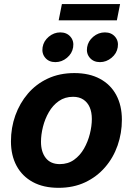

<svg xmlns="http://www.w3.org/2000/svg" viewBox="-20 -902 646 933"><path d="M264.6 10.7Q191.4 10.7 139.6 -17.3Q87.9 -45.4 60.5 -96.2Q33.2 -147 33.2 -215.3Q33.2 -281.2 54.4 -340.8Q75.7 -400.4 115.5 -447Q155.3 -493.7 212.4 -520.3Q269.5 -546.9 341.3 -546.9Q414.1 -546.9 465.8 -519Q517.6 -491.2 544.9 -440.2Q572.3 -389.2 572.3 -320.3Q572.3 -254.9 551.5 -195.3Q530.8 -135.7 490.7 -89.4Q450.7 -43 393.8 -16.1Q336.9 10.7 264.6 10.7ZM270.5 -104.5Q310.5 -104.5 339.8 -125.5Q369.1 -146.5 388.2 -179.9Q407.2 -213.4 416.7 -251.5Q426.3 -289.6 426.3 -323.7Q426.3 -356.9 415.8 -380.9Q405.3 -404.8 385 -418.2Q364.7 -431.6 335 -431.6Q295.4 -431.6 265.9 -410.9Q236.3 -390.1 217.3 -356.9Q198.2 -323.7 188.7 -285.6Q179.2 -247.6 179.2 -212.9Q179.2 -163.6 202.6 -134Q226.1 -104.5 270.5 -104.5ZM465.8 -600.1Q434.6 -600.1 416.5 -621.1Q398.4 -642.1 403.3 -672.4Q408.2 -702.6 433.3 -723.6Q458.5 -744.6 489.7 -744.6Q521 -744.6 539.1 -723.6Q557.1 -702.6 552.2 -672.4Q547.4 -642.1 522 -621.1Q496.6 -600.1 465.8 -600.1ZM249 -600.1Q217.8 -600.1 200 -621.1Q182.1 -642.1 187 -672.4Q191.9 -702.6 217 -723.6Q242.2 -744.6 272.9 -744.6Q304.2 -744.6 322.3 -723.6Q340.3 -702.6 335.4 -672.4Q330.6 -642.1 305.4 -621.1Q280.3 -600.1 249 -600.1ZM563.5 -882.3 547.9 -803.2H265.1L280.8 -882.3Z"/></svg>

Font: Inter 18pt
Style: Bold Italic
Weight: 700
Italic angle: -9.3988°
Designer: Rasmus Andersson
Foundry: rsms
Version: Version 4.001;git-66647c0bb